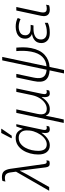

<svg xmlns="http://www.w3.org/2000/svg" viewBox="962 -1822 1056 3108"><g transform="rotate(-90 1490.0 -268.0)"><path d="M396 9Q368 9 354 -5.5Q340 -20 335 -54L298 -346Q293 -376 289 -411.5Q285 -447 282 -473H279Q266 -446 249 -413.5Q232 -381 216 -352L16 0H-44L265 -537L253 -626Q247 -672 226.5 -694.5Q206 -717 161 -717Q143 -717 129 -714Q115 -711 105 -708L115 -756Q127 -760 142.5 -762.5Q158 -765 177 -765Q241 -765 270.5 -732.5Q300 -700 311 -631L389 -81Q393 -56 401.5 -48Q410 -40 423 -40Q430 -40 437.5 -41.5Q445 -43 450 -44L440 0Q431 4 420.5 6.5Q410 9 396 9Z M690 10Q622 10 582.5 -38Q543 -86 543 -177Q543 -243 560.5 -308Q578 -373 612 -426Q646 -479 696 -510.5Q746 -542 811 -542Q874 -542 908 -510Q942 -478 957 -429H960L997 -532H1034L948 -126Q945 -111 942.5 -98Q940 -85 940 -74Q940 -58 947 -48.5Q954 -39 973 -39Q980 -39 989 -40Q998 -41 1007 -44L997 0Q989 4 975 7Q961 10 950 10Q908 10 896.5 -23Q885 -56 895 -122H892Q871 -90 840.5 -59.5Q810 -29 772 -9.5Q734 10 690 10ZM707 -39Q751 -39 792.5 -67.5Q834 -96 866.5 -145Q899 -194 918 -253Q928 -286 930.5 -315Q933 -344 933 -363Q933 -425 900.5 -459Q868 -493 816 -493Q759 -493 718.5 -463Q678 -433 652 -385Q626 -337 614 -282Q602 -227 602 -177Q602 -110 627.5 -74.5Q653 -39 707 -39ZM807 -606 808 -615 892 -776H960L958 -768L847 -606Z M1054 236 1217 -532H1274L1200 -188Q1185 -116 1204 -77.5Q1223 -39 1284 -39Q1332 -39 1376.5 -69.5Q1421 -100 1454.5 -153.5Q1488 -207 1503 -275L1557 -532H1613L1526 -119Q1516 -73 1524 -56Q1532 -39 1554 -39Q1563 -39 1572 -40.5Q1581 -42 1589 -44L1579 0Q1571 4 1557 7Q1543 10 1530 10Q1491 10 1479 -24Q1467 -58 1473 -119H1469Q1453 -91 1425.5 -61Q1398 -31 1361 -10.5Q1324 10 1279 10Q1230 10 1207 -7.5Q1184 -25 1172 -53H1169Q1167 -38 1163 -17Q1159 4 1154 30L1110 236Z M1855 240 1905 7Q1796 2 1749.5 -58Q1703 -118 1732 -254L1791 -532H1848L1789 -254Q1773 -178 1783.5 -133Q1794 -88 1828 -66.5Q1862 -45 1915 -42L2067 -760H2123L1971 -43Q2063 -49 2124.5 -111Q2186 -173 2208 -292Q2220 -359 2221 -414.5Q2222 -470 2217 -532H2273Q2278 -473 2278 -416.5Q2278 -360 2266 -293Q2238 -149 2157.5 -74.5Q2077 0 1960 7L1911 240Z M2513 10Q2429 10 2388 -28.5Q2347 -67 2347 -125Q2347 -193 2387.5 -230Q2428 -267 2491 -278V-280Q2458 -292 2438 -320Q2418 -348 2418 -388Q2418 -444 2446 -478Q2474 -512 2518.5 -527Q2563 -542 2610 -542Q2695 -542 2753 -509L2734 -463Q2713 -475 2679 -484Q2645 -493 2612 -493Q2554 -493 2513.5 -468Q2473 -443 2473 -385Q2473 -348 2499.5 -324Q2526 -300 2587 -300H2642L2632 -254H2577Q2500 -254 2452.5 -225Q2405 -196 2405 -132Q2405 -90 2433.5 -64Q2462 -38 2521 -38Q2567 -38 2603.5 -46.5Q2640 -55 2675 -71V-22Q2650 -8 2609 1Q2568 10 2513 10Z M2887 10Q2837 10 2810 -15Q2783 -40 2783 -87Q2783 -107 2788 -130L2874 -532H2931L2845 -131Q2842 -114 2842 -98Q2842 -39 2902 -39Q2938 -39 2968 -50L2958 -1Q2944 4 2926.5 7Q2909 10 2887 10Z"/></g></svg>

Font: Noto Sans Light
Style: Italic
Weight: 300
Italic angle: -12°
Designer: Monotype Design Team
Foundry: Monotype Imaging Inc.
Version: Version 2.013; ttfautohint (v1.8.4.7-5d5b)